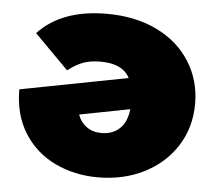

<svg xmlns="http://www.w3.org/2000/svg" viewBox="-45 -606 743 665"><g transform="rotate(5 326.5 -273.5)"><path d="M632 -273Q632 -191 591 -126.5Q550 -62 478.5 -26Q407 10 318 10Q237 10 169 -22.5Q101 -55 61 -118.5Q21 -182 21 -270L395 -342Q370 -390 294 -390Q258 -390 233.5 -381Q209 -372 180 -350L62 -469Q144 -557 301 -557Q400 -557 475 -520.5Q550 -484 591 -419Q632 -354 632 -273ZM410 -235 235 -201Q244 -175 265.5 -159.5Q287 -144 317 -144Q356 -144 380.5 -167Q405 -190 410 -235Z"/></g></svg>

Font: Montserrat Alternates Black
Style: Regular
Weight: 900
Designer: Julieta Ulanovsky
Foundry: Julieta Ulanovsky
Version: Version 7.200